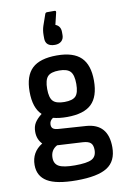

<svg xmlns="http://www.w3.org/2000/svg" viewBox="-101 -804 693 1058"><g transform="rotate(-10 245.5 -274.5)"><path d="M249 -157Q204 -157 171 -166Q151 -153 151 -131Q151 -115 161.5 -108Q172 -101 196 -100L344 -90Q465 -81 465 50Q465 128 411.5 162Q358 196 240 196Q127 196 76.5 165.5Q26 135 26 73Q26 1 88 -37Q76 -49 68.5 -66.5Q61 -84 61 -107Q61 -136 73.5 -156.5Q86 -177 113 -198Q69 -239 69 -330Q69 -418 112.5 -459.5Q156 -501 251 -501Q343 -501 386 -459Q429 -417 429 -329Q429 -240 386 -198.5Q343 -157 249 -157ZM249 -241Q295 -241 312.5 -260Q330 -279 330 -328Q330 -378 312 -397.5Q294 -417 249 -417Q203 -417 185 -397.5Q167 -378 167 -328Q167 -279 185 -260Q203 -241 249 -241ZM130 51Q130 85 156 99Q182 113 245 113Q313 113 339.5 99Q366 85 366 48Q366 21 353.5 9Q341 -3 310 -5L167 -13Q130 7 130 51ZM252 -560Q199 -560 199 -606V-624Q199 -651 207 -675L229 -738Q232 -745 240 -745H282Q291 -745 289 -735L273 -668Q302 -657 302 -623V-606Q302 -585 288.5 -572.5Q275 -560 252 -560Z"/></g></svg>

Font: Sofia Sans Extra Cond
Style: Bold
Weight: 700
Width: 1
Designer: Botio Nikoltchev, Ani Petrova
Foundry: lettersoup
Version: Version 4.100; ttfautohint (v1.8.3)